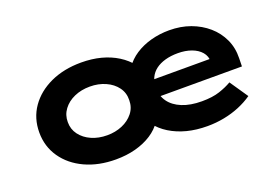

<svg xmlns="http://www.w3.org/2000/svg" viewBox="-80 -780 1495 1028"><g transform="rotate(-20 667.5 -266.5)"><path d="M433.6 10Q334.9 10 258.6 -25.3Q182.3 -60.6 139 -123.1Q95.7 -185.7 95.7 -265.9Q95.7 -347 139 -409.1Q182.3 -471.2 258.6 -506.5Q334.9 -541.7 433.6 -541.7Q494.2 -541.7 545.9 -528.2Q597.6 -514.6 639 -488.6Q680.5 -462.5 708.2 -426.9L676.6 -425.9Q702.3 -464 741.9 -489.8Q781.6 -515.6 831.3 -529.2Q881.1 -542.7 935.5 -542.7Q1001 -542.7 1056 -522.6Q1111 -502.4 1152.1 -466.7Q1193.3 -431 1216.1 -381.9Q1238.9 -332.8 1237.3 -274L1236.3 -227.4H750L745.1 -323.8H1133.6L1088.6 -285.9V-307Q1088.6 -340.1 1068.7 -363.4Q1048.8 -386.6 1014.5 -399.1Q980.1 -411.6 937.4 -411.6Q897.1 -411.6 865 -402.5Q832.9 -393.4 810.4 -376.5Q788 -359.6 776 -334.5Q764 -309.3 764 -277.1Q764 -232.1 788.3 -197.9Q812.7 -163.7 859.4 -144.5Q906.2 -125.2 972.1 -125.2Q1032.4 -125.2 1073.2 -138.8Q1114.1 -152.4 1143.9 -170.1L1214.4 -66.6Q1180 -42.7 1138.2 -25.3Q1096.4 -8 1049.9 1Q1003.4 10 955 10Q891.4 10 838.3 -3.8Q785.2 -17.7 742.8 -43.9Q700.5 -70.1 672.7 -106.9L702.7 -107.3Q678.3 -69.9 638 -43.8Q597.8 -17.7 545.8 -3.8Q493.8 10 433.6 10ZM433.6 -127.6Q480.2 -127.6 519.3 -144.2Q558.4 -160.7 583 -191.5Q607.6 -222.4 607.6 -263.9Q609 -305.4 585.7 -337.2Q562.4 -369 522.3 -386.8Q482.2 -404.7 433.6 -404.7Q384.1 -404.7 344.5 -387.1Q304.9 -369.6 281.3 -338Q257.7 -306.4 258.1 -265.9Q257.7 -225.4 281.3 -194Q304.9 -162.7 344.5 -145.2Q384.1 -127.6 433.6 -127.6Z"/></g></svg>

Font: Lexend Mega
Style: Regular
Weight: 400
Designer: Bonnie Shaver-Troup, Thomas Jockin
Foundry: Lexend
Version: Version 1.007